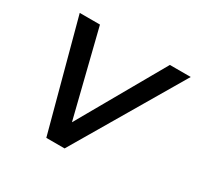

<svg xmlns="http://www.w3.org/2000/svg" viewBox="-115 -638 795 773"><g transform="rotate(30 282.5 -251.5)"><path d="M184 0 49 -503H143L242 -106L468 -503H565L269 0Z"/></g></svg>

Font: Mulish Medium
Style: Italic
Weight: 500
Italic angle: -9°
Designer: Vernon Adams
Foundry: Vernon Adams
Version: Version 3.603; ttfautohint (v1.8.3)